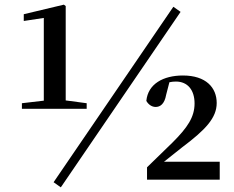

<svg xmlns="http://www.w3.org/2000/svg" viewBox="-20 -771 1006 824"><path d="M241 33 755 -720 724 -742 210 11ZM611 0H923V-77H684L762 -139C862 -214 910 -265 910 -329C910 -395 864 -447 765 -447C681 -447 615 -411 608 -338C617 -322 632 -312 648 -312C667 -312 686 -324 693 -364L707 -418C716 -420 725 -421 735 -421C785 -421 815 -385 815 -327C815 -268 784 -223 721 -160L611 -53ZM168 -304H352V-328L262 -340V-745L254 -751L82 -710V-681L168 -694V-339L74 -328V-304Z"/></svg>

Font: GenRyuMin2 TW B
Style: Regular
Weight: 700
Version: Version 2.100;PS 2.1;hotconv 16.6.51;makeotf.lib2.5.65220 DE